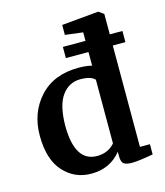

<svg xmlns="http://www.w3.org/2000/svg" viewBox="-96 -681 655 763"><g transform="rotate(-15 231.5 -299.5)"><path d="M207 -462V-508H300V-543L227 -552V-593L379 -607L400 -592V-508H452V-462H400V-45H441V-3Q380 8 354 8Q330 8 320 0.5Q310 -7 310 -31V-49Q264 8 187 8Q118 8 72.5 -42.5Q27 -93 27 -191Q27 -285 85 -348.5Q143 -412 245 -412Q276 -412 300 -406V-462ZM227 -54Q272 -54 300 -86V-348Q284 -366 240 -366Q194 -366 165 -327Q136 -288 135 -204Q135 -54 227 -54Z"/></g></svg>

Font: Aikya SemiBold
Style: Regular
Weight: 600
Designer: Neelakash Kshetrimayum (Latin subset based on Merriweather by Eben Sorkin)
Foundry: Brand New Type
Version: Version 1.00 b005